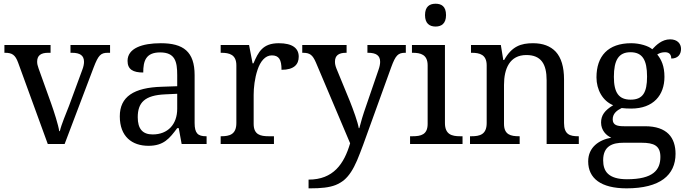

<svg xmlns="http://www.w3.org/2000/svg" viewBox="-20 -780 3721 1040"><path d="M3.9 -494.1H6.8C45.9 -494.1 62.5 -482.9 78.1 -440.9L238.8 0H330.1L487.8 -416C512.7 -480.5 525.4 -494.1 564 -494.1H576.2V-536.1H361.8V-494.1H369.1C413.6 -494.1 435.1 -479.5 435.1 -444.8C435.1 -433.6 432.1 -418 425.8 -401.9L354 -207C336.9 -162.1 313 -107.9 304.2 -69.8H300.8C295.9 -103 272.9 -175.3 256.8 -220.2L189 -409.2C183.6 -424.3 181.2 -434.6 181.2 -445.8C181.2 -479 200.7 -494.1 241.2 -494.1H253.9V-536.1H3.9Z M726.1 -145C726.1 -184.1 735.4 -214.4 758.8 -234.9C782.2 -255.4 819.3 -266.6 876 -269L939.9 -272V-190.9C939.9 -106 888.7 -51.8 807.1 -51.8C752 -51.8 726.1 -82.5 726.1 -145ZM628.9 -149.9C628.9 -40 695.3 9.8 784.2 9.8C867.2 9.8 898.4 -30.3 939.9 -85.9H948.2L963.9 0H1099.1V-42H1096.2C1052.2 -42 1034.2 -57.6 1034.2 -113.8V-373C1034.2 -500.5 973.1 -545.9 851.1 -545.9C750 -545.9 670.9 -518.6 670.9 -450.2C670.9 -403.8 700.7 -387.2 755.9 -387.2C755.9 -449.2 769.5 -496.1 847.2 -496.1C928.7 -496.1 939.9 -446.3 939.9 -373V-313L856.9 -310.1C704.1 -305.7 628.9 -255.9 628.9 -149.9Z M1463.9 0V-42H1436C1390.6 -42 1354 -50.3 1354 -108.9V-266.1C1354 -304.7 1359.4 -355.5 1375 -401.9C1390.1 -447.3 1416.5 -480 1452.1 -480C1491.2 -480 1504.9 -457 1504.9 -401.9C1572.8 -401.9 1598.1 -431.2 1598.1 -473.1C1598.1 -519.5 1563 -545.9 1490.2 -545.9C1402.3 -545.9 1379.4 -498 1353 -437H1348.1L1329.1 -536.1H1175.3V-494.1H1178.2C1222.7 -494.1 1260.3 -484.4 1260.3 -425.8V-113.8C1260.3 -51.3 1223.1 -42 1178.2 -42H1175.3V0Z M2178.2 -536.1H1970.2V-494.1H1973.1C2017.6 -494.1 2039.1 -479.5 2039.1 -444.8C2039.1 -433.6 2036.1 -418 2030.3 -401.9L1963.4 -207C1946.3 -158.7 1933.6 -115.2 1926.3 -85.9H1923.3C1918 -119.1 1893.1 -186.5 1875.5 -231L1802.2 -409.2C1796.4 -424.3 1794.4 -434.6 1794.4 -445.8C1794.4 -479 1814 -494.1 1854.5 -494.1H1857.4V-536.1H1617.2V-494.1H1620.1C1659.2 -494.1 1673.3 -482.4 1691.4 -440.9L1876.5 -3.9C1843.8 107.9 1785.6 192.9 1651.4 192.9V240.2H1660.2C1719.2 240.2 1763.2 235.8 1797.9 222.2C1814.9 215.3 1830.6 206.1 1844.2 194.8C1871.1 171.9 1893.1 137.7 1914.1 88.9C1924.3 64.5 1935.5 36.1 1947.3 3.9L2099.1 -416C2123 -481 2136.2 -494.1 2175.3 -494.1H2178.2Z M2214.4 -42H2201.2V0H2485.4V-42H2472.2C2427.7 -42 2390.1 -51.3 2390.1 -113.8V-536.1H2211.4V-494.1H2214.4C2258.8 -494.1 2296.4 -484.4 2296.4 -425.8V-108.9C2296.4 -50.3 2259.8 -42 2214.4 -42ZM2282.2 -698.2C2282.2 -652.8 2306.6 -636.2 2339.4 -636.2C2370.6 -636.2 2396 -651.9 2396 -698.2C2396 -746.6 2370.1 -759.8 2339.4 -759.8C2307.1 -759.8 2282.2 -744.6 2282.2 -698.2Z M2794.9 -42H2792C2746.6 -42 2710 -50.3 2710 -108.9V-319.8C2710 -407.7 2740.7 -481.9 2831.1 -481.9C2910.6 -481.9 2940.9 -433.6 2940.9 -345.2V0H3115.2V-42H3111.8C3067.4 -42 3035.2 -51.3 3035.2 -113.8V-350.1C3035.2 -418.5 3019.5 -467.8 2990.7 -499.5C2961.4 -530.8 2919.9 -545.9 2867.2 -545.9C2801.8 -545.9 2752.4 -529.3 2710.9 -455.1H2706.1L2692.9 -536.1H2531.2V-494.1H2534.2C2578.6 -494.1 2616.2 -484.4 2616.2 -425.8V-113.8C2616.2 -51.3 2579.1 -42 2534.2 -42H2525.9V0H2794.9Z M3668.9 -515.1C3668.9 -543 3649.4 -566.9 3609.9 -566.9C3565.4 -566.9 3534.2 -535.6 3513.2 -513.2C3492.7 -531.2 3445.3 -545.9 3398.9 -545.9C3273.4 -545.9 3210.9 -476.1 3210.9 -360.8C3210.9 -294.4 3244.1 -233.4 3301.3 -210C3255.9 -182.6 3235.8 -155.8 3235.8 -116.2C3235.8 -74.2 3263.7 -45.9 3291 -34.2C3224.6 -22.5 3166 17.6 3166 94.2C3166 186 3234.9 240.2 3374 240.2C3464.4 240.2 3531.2 222.2 3574.7 189.9C3618.2 157.7 3639.2 110.4 3639.2 53.2C3639.2 10.3 3627.9 -27.8 3601.6 -54.2C3575.2 -80.6 3534.2 -96.2 3474.1 -96.2H3360.8C3325.2 -96.2 3298.8 -101.1 3298.8 -133.8C3298.8 -164.6 3321.3 -182.1 3347.2 -194.8C3362.8 -192.9 3378.4 -191.9 3398.9 -191.9C3520 -191.9 3579.1 -265.1 3579.1 -363.8C3579.1 -420.9 3563 -457 3540 -484.9C3553.2 -493.2 3565.9 -497.1 3583 -497.1C3609.9 -497.1 3616.2 -478 3616.2 -462.9C3651.9 -462.9 3668.9 -485.4 3668.9 -515.1ZM3247.1 87.9C3247.1 8.8 3300.8 -6.8 3356.9 -6.8H3455.1C3522.5 -6.8 3557.1 9.3 3557.1 69.8C3557.1 140.6 3518.1 190.9 3376 190.9C3325.2 190.9 3293 179.7 3273.4 161.6C3253.9 143.6 3247.1 117.2 3247.1 87.9ZM3305.2 -363.8C3305.2 -453.6 3330.6 -497.1 3395 -497.1C3460 -497.1 3484.9 -455.1 3484.9 -365.2C3484.9 -278.8 3461.9 -240.2 3396 -240.2C3331.5 -240.2 3305.2 -278.3 3305.2 -363.8Z"/></svg>

Font: The Erased English
Style: Regular
Weight: 400
Designer: Monotype Design team + ligartures altered by 180 Amsterdam
Foundry: Monotype Imaging Inc.
Version: Version 1.030;Glyphs 3.1.2 (3151)